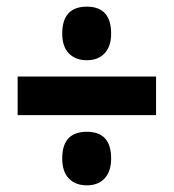

<svg xmlns="http://www.w3.org/2000/svg" viewBox="-20 -707 522 577"><path d="M241 -526Q207 -526 187 -546.5Q167 -567 167 -606Q167 -687 241 -687Q314 -687 314 -606Q314 -568 294.5 -547Q275 -526 241 -526ZM33 -361V-477H449V-361ZM241 -150Q207 -150 187 -170.5Q167 -191 167 -231Q167 -311 241 -311Q314 -311 314 -231Q314 -192 294.5 -171Q275 -150 241 -150Z"/></svg>

Font: Noto Sans Telugu UI ExtraCondensed ExtraBold
Style: Regular
Weight: 800
Width: 2
Designer: Jelle Bosma - Monotype Design Team
Foundry: Monotype Imaging Inc.
Version: Version 2.006; ttfautohint (v1.8.4.7-5d5b)